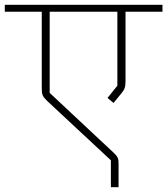

<svg xmlns="http://www.w3.org/2000/svg" viewBox="-40 -718 697 800"><path d="M422 62H454V-36C454 -58 451 -65 432 -83L167 -331V-669H449V-361L408 -310L433 -289L465 -328C479 -345 483 -354 483 -381V-669H637V-698H-20V-669H134V-350C134 -324 137 -316 157 -297L422 -50Z"/></svg>

Font: IBM Plex Devanagari ExtraLight
Style: Regular
Weight: 200
Designer: Mike Abbink, Paul van der Laan, Pieter van Rosmalen, Erin McLaughlin
Foundry: Bold Monday
Version: Version 1.0